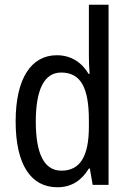

<svg xmlns="http://www.w3.org/2000/svg" viewBox="-20 -780 548 810"><path d="M222 10C283 10 325 -20 355 -69H359L371 0H438V-760H355V-543C355 -523 356 -494 358 -468H354C325 -517 279 -547 220 -547C111 -547 46 -448 46 -268C46 -86 110 10 222 10ZM239 -60C166 -60 131 -132 131 -267C131 -399 165 -474 238 -474C322 -474 355 -408 355 -272V-246C355 -122 319 -60 239 -60Z"/></svg>

Font: Noto Sans Sinhala UI Condensed
Style: Regular
Weight: 400
Width: 3
Designer: Jelle Bosma - Monotype Design Team
Foundry: Monotype Imaging Inc.
Version: Version 2.006